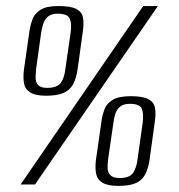

<svg xmlns="http://www.w3.org/2000/svg" viewBox="-20 -611 592 636"><path d="M48.4 0 454.4 -591H503L96 0ZM371.8 4.7Q336.2 4.7 318.9 -6.1Q301.7 -16.8 298.2 -36.2Q294.7 -55.6 297.8 -81.6L316.7 -213.4Q319.4 -231.4 326.2 -249.4Q333 -267.4 352.8 -279.9Q372.7 -292.4 412.4 -292.4Q452.4 -292.4 470.8 -282.9Q489.2 -273.4 493.1 -254.9Q497 -236.4 493 -209.4L475.9 -84.8Q471.3 -52.3 460.4 -32.4Q449.6 -12.6 428.7 -3.9Q407.8 4.7 371.8 4.7ZM376 -21.3Q408.8 -21.3 420.3 -37.6Q431.9 -53.8 435.7 -83.9L452.6 -204.5Q456.4 -233.9 449.8 -250.5Q443.2 -267.1 410.4 -267.1Q388.2 -267.1 377.1 -257.2Q366.1 -247.4 361.7 -233.2Q357.4 -219 355.7 -204.5L338.1 -83.2Q336.4 -69 336.5 -54.6Q336.7 -40.3 345.6 -30.8Q354.5 -21.3 376 -21.3ZM132.6 -293.9Q97.6 -293.9 80.4 -304.6Q63.2 -315.4 59.6 -334.8Q56.1 -354.1 59.3 -380.2L78.1 -512Q81.1 -530 87.9 -548Q94.7 -566 114.1 -578.5Q133.4 -591 173.2 -591Q213.9 -591 232.4 -581.5Q250.9 -572 254.7 -553.5Q258.5 -535 254.5 -508L237.3 -383.3Q232.8 -350.9 221.9 -331.4Q211 -311.8 189.8 -302.9Q168.6 -293.9 132.6 -293.9ZM136 -319.9Q168.8 -319.9 181.1 -336.2Q193.3 -352.4 196.5 -382.5L214 -503.1Q218.2 -532.4 211.1 -549Q203.9 -565.7 171.2 -565.7Q149.6 -565.7 138.6 -555.8Q127.5 -546 123.2 -531.8Q118.8 -517.6 116.4 -503.1L99.5 -381.8Q98.1 -367.5 97.9 -353.2Q97.7 -338.9 106.1 -329.4Q114.5 -319.9 136 -319.9Z"/></svg>

Font: Alumni Sans SC Thin
Style: Italic
Weight: 100
Italic angle: -8°
Designer: Robert E. Leuschke
Foundry: Robert E. Leuschke
Version: Version 1.016